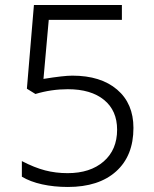

<svg xmlns="http://www.w3.org/2000/svg" viewBox="-20 -734 611 764"><path d="M67 -31V-93Q117 -67 159.5 -56Q202 -45 249 -45Q339 -45 392.5 -91.5Q446 -138 446 -218Q446 -294 394 -336.5Q342 -379 250 -379Q184 -379 121 -360L87 -381L115 -714H465V-655H174L153 -420Q233 -433 268 -433Q381 -433 446 -377.5Q511 -322 511 -225Q511 -114 442 -52Q373 10 250 10Q195 10 147.5 -0.5Q100 -11 67 -31Z"/></svg>

Font: OpenSansMMV
Style: Light
Weight: 300
Foundry: Ascender Corporation
Version: Version 4.001